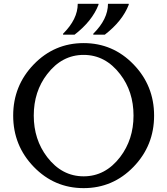

<svg xmlns="http://www.w3.org/2000/svg" viewBox="-20 -972 873 1002"><path d="M651.9 -952.1V-947.3Q618.7 -861.8 526.9 -791H466.8V-795.9Q543.5 -872.1 543.5 -952.1ZM494.1 -952.1V-947.3Q460.9 -861.8 369.1 -791H309.1V-795.9Q385.7 -872.1 385.7 -952.1ZM676.8 -368.7Q676.8 -494.6 606.9 -585Q529.8 -685.5 416.5 -685.5Q303.2 -685.5 226.1 -585Q156.2 -494.6 156.2 -368.7Q156.2 -244.1 226.1 -152.3Q303.2 -51.8 416.5 -51.8Q529.8 -51.8 606.9 -152.3Q676.8 -244.1 676.8 -368.7ZM676.8 -101.3Q569.3 9.8 416.5 9.8Q263.7 9.8 156.2 -101.3Q48.8 -212.4 48.8 -368.7Q48.8 -524.9 156.2 -636Q263.7 -747.1 416.5 -747.1Q569.3 -747.1 676.8 -636Q784.2 -524.9 784.2 -368.7Q784.2 -212.4 676.8 -101.3Z"/></svg>

Font: Classica
Style: Book
Weight: 400
Version: Version 1.001